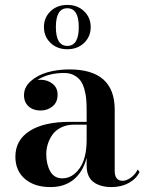

<svg xmlns="http://www.w3.org/2000/svg" viewBox="-20 -750 592 780"><path d="M185.2 -575.8Q158.5 -601.5 158.5 -640Q158.5 -678.5 185.2 -704.2Q212 -730 253.5 -730Q295 -730 321.8 -704.2Q348.5 -678.5 348.5 -640Q348.5 -601.5 321.8 -575.8Q295 -550 253.5 -550Q212 -550 185.2 -575.8ZM253.5 -716.5Q207 -716.5 207 -640Q207 -563.5 253.5 -563.5Q300 -563.5 300 -640Q300 -716.5 253.5 -716.5ZM264 -255H332V-304.5Q332 -329 330.2 -348Q328.5 -367 322.8 -387.8Q317 -408.5 307.2 -422Q297.5 -435.5 280.5 -444.5Q263.5 -453.5 240.5 -453.5Q176 -453.5 132 -425Q140 -426 144.5 -426Q173 -426 193.5 -409.8Q214 -393.5 214 -365.5Q214 -334.5 193.5 -317.8Q173 -301 144.5 -301Q115 -301 96.2 -317.8Q77.5 -334.5 77.5 -363.5Q77.5 -396 105 -420.5Q132.5 -445 173.5 -456.5Q214.5 -468 261.5 -468Q446 -468 446 -304.5V-56Q446 -15.5 478.5 -15.5Q493.5 -15.5 511.2 -28Q529 -40.5 539.5 -61.5L547 -51Q533 -23 502.8 -6.5Q472.5 10 433 10Q387 10 359.5 -10.8Q332 -31.5 332 -77.5V-109Q317.5 -52.5 280 -21.2Q242.5 10 185 10Q120 10 81.2 -23.2Q42.5 -56.5 42.5 -113.5Q42.5 -180.5 100.2 -217.8Q158 -255 264 -255ZM233 -25.5Q274 -25.5 303 -65.8Q332 -106 332 -182V-243.5H280Q251 -243.5 228.5 -232.2Q206 -221 193.2 -203Q180.5 -185 174.2 -164.8Q168 -144.5 168 -124Q168 -83 184 -54.2Q200 -25.5 233 -25.5Z"/></svg>

Font: Bodoni* 16pt Medium
Style: Regular
Weight: 500
Version: Version 2.3